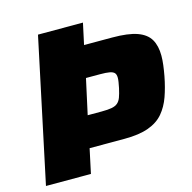

<svg xmlns="http://www.w3.org/2000/svg" viewBox="-102 -789 889 891"><g transform="rotate(-15 342.5 -344.0)"><path d="M11 0 157 -688H373L351 -586H486Q563 -586 606 -570.5Q649 -555 667 -524Q685 -493 685 -446Q685 -425 682 -401Q679 -377 674 -350Q664 -298 649 -255.5Q634 -213 607.5 -181.5Q581 -150 535.5 -133.5Q490 -117 420 -117H252L227 0ZM283 -267H350Q381 -267 399 -270.5Q417 -274 427.5 -283Q438 -292 444 -308Q450 -324 456 -351Q459 -366 461 -378Q463 -390 463 -399Q463 -415 456 -422.5Q449 -430 433 -433Q417 -436 388 -436H320Z"/></g></svg>

Font: Saira SemiExpanded ExtraBold
Style: Italic
Weight: 800
Width: 6
Italic angle: -12°
Designer: Hector Gatti with collaboration of the Omnibus-Type team
Foundry: Omnibus-Type
Version: Version 1.101